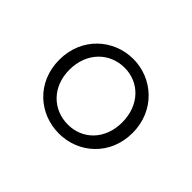

<svg xmlns="http://www.w3.org/2000/svg" viewBox="-73 -855 489 489"><g transform="rotate(45 171.0 -610.5)"><path d="M172.2 -508.6C118.3 -508.6 76.1 -548.8 76.1 -610.3C76.1 -672.4 118.3 -713.4 172.2 -713.4C225 -713.4 266.2 -672.4 266.2 -610.3C266.2 -548.8 225 -508.6 172.2 -508.6ZM172.2 -476.3C241.6 -476.3 303.9 -528.6 303.9 -610.3C303.9 -690.8 241.6 -744.9 172.2 -744.9C101.5 -744.9 39.9 -690.8 39.9 -610.3C39.9 -528.6 101.5 -476.3 172.2 -476.3Z"/></g></svg>

Font: Source Han Serif TW VF
Style: Regular
Weight: 250
Designer: Ryoko NISHIZUKA 西塚涼子 (kana & ideographs); Frank Grießhammer (Latin, Greek & Cyrillic); Wenlong ZHANG 张文龙 (bopomofo); San
Foundry: Adobe
Version: Version 2.002;hotconv 1.1.0;makeotfexe 2.6.0